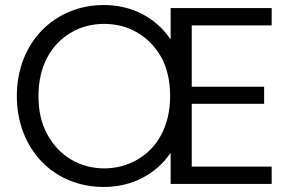

<svg xmlns="http://www.w3.org/2000/svg" viewBox="-20 -732 1158 764"><path d="M393 12C502 12 599 -36 659 -124V0H1061V-69H743V-319H1031V-387H743V-631H1061V-700H659V-575C599 -664 502 -712 393 -712C197 -712 47 -563 47 -350C47 -141 191 12 393 12ZM395 -62C299 -62 216 -110 169 -196C145 -239 133 -290 133 -350C133 -470 184 -557 264 -603C303 -626 347 -637 395 -637C491 -637 574 -589 622 -504C645 -461 657 -410 657 -350C657 -230 606 -143 527 -97C487 -74 443 -62 395 -62Z"/></svg>

Font: Rootstock Sans Body
Style: Regular
Weight: 400
Designer: Colophon Foundry, Jonny Pinhorn
Foundry: Colophon Foundry
Version: Version 1.200;FEAKit 1.0